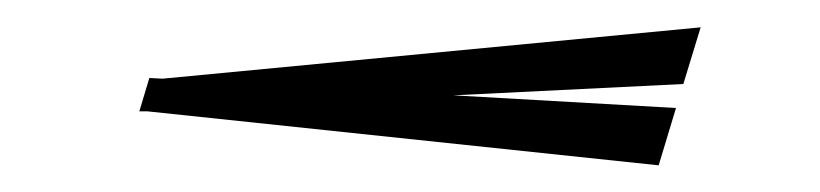

<svg xmlns="http://www.w3.org/2000/svg" viewBox="-20 -326 615 144"><path d="M84.5 -242.5 92 -267.5 102 -267 505.5 -305.5 492.5 -263 320 -254.5 487 -245 474 -202 90.5 -242.5Z"/></svg>

Font: Newsreader Display SemiBold
Style: Italic
Weight: 600
Italic angle: -17°
Designer: Hugues Gentile
Foundry: Production Type
Version: Version 1.001